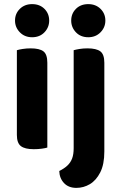

<svg xmlns="http://www.w3.org/2000/svg" viewBox="-20 -718 589 933"><path d="M53 -618Q53 -652 76.5 -675Q100 -698 136 -698Q173 -698 196 -675Q219 -652 219 -618Q219 -585 196 -561Q173 -537 136 -537Q100 -537 76.5 -561Q53 -585 53 -618ZM62 -264H210V-1Q201 2 183 4.5Q165 7 144 7Q101 7 81.5 -8Q62 -23 62 -62ZM210 -187H62V-474Q71 -477 89.5 -480Q108 -483 129 -483Q172 -483 191 -468.5Q210 -454 210 -413ZM268 113Q292 101 307.5 86.5Q323 72 330.5 52Q338 32 338 2V-249H487V18Q487 81 467 120Q447 159 416.5 177Q386 195 351 195Q313 195 291 171.5Q269 148 268 113ZM326 -618Q326 -652 349 -675Q372 -698 409 -698Q445 -698 468.5 -675Q492 -652 492 -618Q492 -585 468.5 -561Q445 -537 409 -537Q372 -537 349 -561Q326 -585 326 -618ZM487 -184 338 -187V-474Q348 -477 366 -480Q384 -483 405 -483Q448 -483 467.5 -468.5Q487 -454 487 -413Z"/></svg>

Font: Baloo Bhaijaan 2
Style: Bold
Weight: 700
Designer: Sanskriti Dholi, Noopur Datye and Ek Type
Foundry: Ek Type
Version: Version 1.701